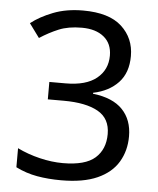

<svg xmlns="http://www.w3.org/2000/svg" viewBox="-53 -769 677 824"><g transform="rotate(5 286.0 -357.0)"><path d="M493 -547Q493 -475 453 -432.5Q413 -390 345 -376V-372Q431 -362 473 -318Q515 -274 515 -203Q515 -141 486 -92.5Q457 -44 396.5 -17Q336 10 241 10Q185 10 137 1.5Q89 -7 45 -29V-111Q90 -89 142 -76.5Q194 -64 242 -64Q338 -64 380.5 -101.5Q423 -139 423 -205Q423 -272 370.5 -301.5Q318 -331 223 -331H154V-406H224Q312 -406 357.5 -443Q403 -480 403 -541Q403 -593 368 -621.5Q333 -650 273 -650Q215 -650 174 -633Q133 -616 93 -590L49 -650Q87 -680 143.5 -702Q200 -724 272 -724Q384 -724 438.5 -674Q493 -624 493 -547Z"/></g></svg>

Font: Noto Sans Sharada
Style: Regular
Weight: 400
Designer: Monotype Design Team
Foundry: Monotype Imaging Inc.
Version: Version 2.006; ttfautohint (v1.8.4.7-5d5b)